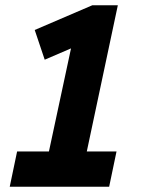

<svg xmlns="http://www.w3.org/2000/svg" viewBox="-20 -710 540 730"><path d="M17 0 45 -134H166L250 -526L150 -483L112 -596L331 -690H428L310 -134H423L395 0Z"/></svg>

Font: Radio Canada Condensed
Style: Bold Italic
Weight: 700
Width: 3
Italic angle: -12°
Designer: Charles Daoud, Etienne Aubert Bonn, Alexandre Saumier Demers, Jacques Le Bailly
Foundry: Radio-Canada
Version: Version 2.104; ttfautohint (v1.8.4.7-5d5b);gftools[0.9.28.de